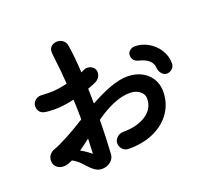

<svg xmlns="http://www.w3.org/2000/svg" viewBox="-135 -960 1271 1162"><g transform="rotate(-20 500.0 -379.0)"><path d="M841 -284Q841 -211 801.5 -152.5Q762 -94 691.5 -61.5Q621 -29 529 -29Q503 -29 487.5 -45.5Q472 -62 472 -85Q472 -104 489 -120.5Q506 -137 529 -137Q621 -137 678 -175Q735 -213 735 -279Q735 -306 710 -325.5Q685 -345 647 -345Q550 -345 422 -254Q421 -145 414 -35Q412 -7 388.5 11.5Q365 30 333 30Q311 30 290 16Q269 2 242 -29Q214 -62 179 -81Q145 -64 122 -64Q95 -64 77 -79.5Q59 -95 59 -121Q59 -144 71.5 -159Q84 -174 101 -180Q136 -192 197.5 -225Q259 -258 317 -295Q317 -360 314 -423Q241 -407 191 -407Q146 -407 120 -413Q102 -417 92 -431Q82 -445 82 -464Q82 -486 99 -500.5Q116 -515 136 -515L155 -514Q165 -513 197 -513Q243 -513 308 -528Q303 -605 291 -702Q288 -723 288 -740Q288 -763 303.5 -775.5Q319 -788 339 -788Q362 -788 377.5 -775.5Q393 -763 397 -741Q409 -671 415 -562L436 -572Q443 -576 457 -576Q478 -576 493 -563Q508 -550 508 -529Q508 -513 499 -499Q490 -485 476 -478Q458 -468 420 -455Q422 -391 422 -359Q575 -444 664 -444Q744 -444 792.5 -399Q841 -354 841 -284ZM949 -427Q949 -406 934 -392Q919 -378 900 -378Q881 -378 867.5 -393.5Q854 -409 852 -430Q851 -462 827 -482Q803 -502 763 -511Q744 -516 734.5 -529Q725 -542 725 -559Q725 -576 739.5 -588Q754 -600 772 -600Q816 -600 857 -577Q898 -554 923.5 -514Q949 -474 949 -427ZM312 -75Q314 -108 316 -172Q278 -142 246 -120Q278 -103 312 -75Z"/></g></svg>

Font: Tsukimi Rounded SemiBold
Style: Regular
Weight: 600
Designer: Takashi Funayama
Foundry: Takashi Funayama
Version: Version 1.032; ttfautohint (v1.8.3)